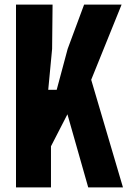

<svg xmlns="http://www.w3.org/2000/svg" viewBox="-20 -820 565 840"><path d="M50 0V-800H210L208 -606L191 -427H228L276 -606L348 -800H512L379 -471L518 0H366L275 -320L203 -180V0Z"/></svg>

Font: Big Shoulders Text Thin Black
Style: Regular
Weight: 900
Version: Version 2.002